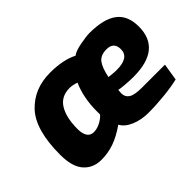

<svg xmlns="http://www.w3.org/2000/svg" viewBox="-92 -808 1077 1077"><g transform="rotate(-45 446.0 -269.5)"><path d="M71 -178Q71 -375 150 -459.5Q229 -544 357 -544Q460 -544 525 -510Q545 -526 595 -535.5Q645 -545 670 -545Q782 -545 837 -504Q892 -463 892 -375Q892 -196 671 -196Q641 -196 606 -199Q571 -202 559 -205Q557 -187 557 -179Q557 -150 580 -135Q603 -120 661 -120H844L828 -19Q784 -8 716.5 -1Q649 6 588 6Q532 6 485.5 -13.5Q439 -33 421 -67Q367 -29 318 -11.5Q269 6 215 6Q150 6 110.5 -38.5Q71 -83 71 -178ZM731 -356Q731 -413 673 -413Q626 -413 604.5 -384.5Q583 -356 571 -295Q574 -295 592 -292.5Q610 -290 633 -290Q731 -290 731 -356ZM389 -180V-210Q389 -259 398.5 -307.5Q408 -356 426 -395Q418 -399 402 -402.5Q386 -406 374 -406Q306 -406 274 -354Q242 -302 242 -211Q242 -175 255 -154.5Q268 -134 295 -134Q321 -134 348.5 -148.5Q376 -163 389 -180Z"/></g></svg>

Font: Exo ExtraBold
Style: Italic
Weight: 800
Italic angle: -9°
Designer: Natanael Gama
Foundry: Natanael Gama
Version: Version 1.500; ttfautohint (v1.6)